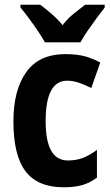

<svg xmlns="http://www.w3.org/2000/svg" viewBox="-20 -786 472 816"><path d="M251 10Q140 10 88.5 -58Q37 -126 37 -270Q37 -403 91.5 -479.5Q146 -556 258 -556Q309 -556 343.5 -546Q378 -536 406 -520L368 -412Q338 -427 313.5 -435Q289 -443 265 -443Q174 -443 174 -271Q174 -104 268 -104Q304 -104 332.5 -115Q361 -126 392 -149V-31Q361 -8 328 1Q295 10 251 10ZM171 -606Q160 -626 141.5 -653.5Q123 -681 103 -708Q83 -735 67 -754V-766H151Q171 -751 197 -729Q223 -707 246 -679Q268 -708 294 -728.5Q320 -749 342 -766H425V-754Q410 -735 390 -708Q370 -681 351.5 -654Q333 -627 322 -606Z"/></svg>

Font: Noto Sans Malayalam Condensed
Style: Bold
Weight: 700
Width: 3
Designer: Jelle Bosma - Monotype Design Team
Foundry: Monotype Imaging Inc.
Version: Version 2.104; ttfautohint (v1.8.4.7-5d5b)